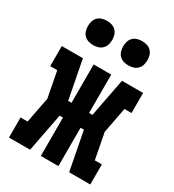

<svg xmlns="http://www.w3.org/2000/svg" viewBox="-179 -842 857 945"><g transform="rotate(30 250.0 -369.5)"><path d="M19 0V-114H59L87 -260L59 -406H19V-520H139L181 -302H200V-520H300V-302H319L361 -520H481V-406H441L413 -260L441 -114H481V0H361L319 -218H300V0H200V-218H181L139 0ZM350 -601Q336 -601 322.5 -605Q309 -609 299 -619Q289 -629 285 -642.5Q281 -656 281 -670Q281 -684 285 -697.5Q289 -711 299 -721Q309 -731 322.5 -735Q336 -739 350 -739Q364 -739 377.5 -735Q391 -731 401 -721Q411 -711 415 -697.5Q419 -684 419 -670Q419 -656 415 -642.5Q411 -629 401 -619Q391 -609 377.5 -605Q364 -601 350 -601ZM150 -601Q136 -601 122.5 -605Q109 -609 99 -619Q89 -629 85 -642.5Q81 -656 81 -670Q81 -684 85 -697.5Q89 -711 99 -721Q109 -731 122.5 -735Q136 -739 150 -739Q164 -739 177.5 -735Q191 -731 201 -721Q211 -711 215 -697.5Q219 -684 219 -670Q219 -656 215 -642.5Q211 -629 201 -619Q191 -609 177.5 -605Q164 -601 150 -601Z"/></g></svg>

Font: Iosevka Curly Slab Heavy
Style: Regular
Weight: 900
Monospace: yes
Designer: Belleve Invis
Foundry: Belleve Invis
Version: Version 22.1.2; ttfautohint (v1.8.4)